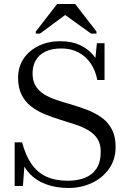

<svg xmlns="http://www.w3.org/2000/svg" viewBox="-20 -925 638 955"><path d="M317 -26Q364 -26 401 -40Q438 -54 459.5 -86Q481 -118 481 -171Q481 -210 464 -235.5Q447 -261 418.5 -277.5Q390 -294 353.5 -306Q317 -318 278 -330Q239 -342 201.5 -357.5Q164 -373 134.5 -396Q105 -419 87.5 -453.5Q70 -488 70 -538Q70 -593 97.5 -633.5Q125 -674 172.5 -697Q220 -720 279 -720Q337 -720 377.5 -701Q418 -682 444.5 -650Q471 -618 486 -577L452 -612L462 -710H500V-527H464Q455 -575 430.5 -610.5Q406 -646 369 -665Q332 -684 286 -684Q239 -684 207 -669Q175 -654 158.5 -626Q142 -598 142 -560Q142 -523 157 -498Q172 -473 198.5 -456.5Q225 -440 259 -428.5Q293 -417 332 -406Q373 -394 412.5 -379Q452 -364 484.5 -341Q517 -318 536 -282.5Q555 -247 555 -195Q555 -131 522 -85Q489 -39 436 -14.5Q383 10 321 10Q259 10 209 -8.5Q159 -27 125 -64Q91 -101 77 -158L103 -121L94 0H53V-217H90Q107 -152 136.5 -109.5Q166 -67 210.5 -46.5Q255 -26 317 -26ZM354 -905H264L158 -768V-758H179L309 -854H299L433 -758H460V-768Z"/></svg>

Font: Roboto Serif 144pt
Style: Regular
Weight: 400
Version: Version 1.008